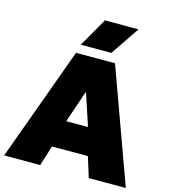

<svg xmlns="http://www.w3.org/2000/svg" viewBox="-134 -1037 1013 1142"><g transform="rotate(15 372.5 -465.5)"><path d="M-1.5 0 253.5 -700H493.5L747.5 0H519.5L480.5 -125H259.5L220.5 0ZM302.5 -292H436.5L370.5 -492ZM268.5 -754 369.5 -931H576.5L456.5 -754Z"/></g></svg>

Font: Geologica Thin Roman Black
Style: Regular
Weight: 900
Version: Version 1.010;gftools[0.9.28]